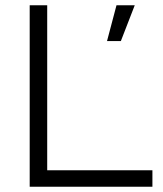

<svg xmlns="http://www.w3.org/2000/svg" viewBox="-20 -708 617 728"><path d="M92.6 -688H159V0H92.6ZM113 0V-62.3H557.9V0ZM490.9 -688 438.3 -552.4H385.8L421.7 -688Z"/></svg>

Font: Roundo Variable
Style: Regular
Weight: 200
Designer: Shiva Nallaperumal
Foundry: Indian Type Foundry
Version: Version 2.000